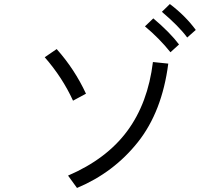

<svg xmlns="http://www.w3.org/2000/svg" viewBox="-20 -886 1040 941"><path d="M773.4 -828.1 812.5 -866.2Q888.7 -808.6 939.5 -739.3L897.5 -702.1Q857.4 -756.8 773.4 -828.1ZM690.4 -756.8 731.4 -795.9Q813.5 -726.6 857.4 -668L815.4 -629.9Q760.7 -698.2 690.4 -756.8ZM199.2 -605.5 257.8 -645.5Q345.7 -546.9 401.4 -426.8L337.9 -392.6Q286.1 -505.9 199.2 -605.5ZM313.5 -25.4Q502 -106.4 603.5 -243.7Q705.1 -380.9 729.5 -582L804.7 -574.2Q774.4 -338.9 655.8 -189.5Q537.1 -40 357.4 35.2Z"/></svg>

Font: Gothic A1
Style: Regular
Weight: 400
Designer: HanYang I&C Co.,Ltd.
Foundry: HanYang I&C Co.,Ltd.
Version: Version 2.50